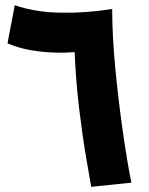

<svg xmlns="http://www.w3.org/2000/svg" viewBox="-20 -714 575 741"><path d="M487 -9Q471 -88 454 -206.5Q437 -325 425 -450.5Q413 -576 413 -677L414 -679H413H411Q311 -663 212.5 -665Q114 -667 37 -694L9 -547Q60 -524 131.5 -515.5Q203 -507 268 -513Q273 -396 286 -290Q299 -184 312.5 -105.5Q326 -27 332 7Z"/></svg>

Font: Noto Sans Arabic SemiCondensed Extra
Style: Regular
Weight: 800
Width: 4
Designer: Nadine Chahine - Monotype Design Team
Foundry: Monotype Imaging Inc.
Version: Version 1.902